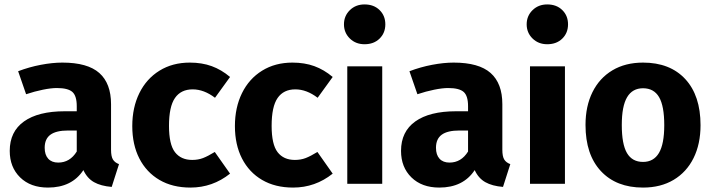

<svg xmlns="http://www.w3.org/2000/svg" viewBox="-20 -831 3219 868"><path d="M518 -89 485 14Q436 10 405 -7.5Q374 -25 357 -62Q305 17 197 17Q118 17 71 -29Q24 -75 24 -149Q24 -236 88.5 -282Q153 -328 273 -328H327V-351Q327 -398 307 -415.5Q287 -433 237 -433Q211 -433 174 -425.5Q137 -418 98 -405L62 -509Q112 -528 164.5 -538Q217 -548 262 -548Q376 -548 429 -501Q482 -454 482 -360V-154Q482 -124 490.5 -110Q499 -96 518 -89ZM327 -146V-241H288Q234 -241 208 -222Q182 -203 182 -163Q182 -131 198 -113.5Q214 -96 243 -96Q296 -96 327 -146Z M1020 -483 952 -389Q902 -427 851 -427Q798 -427 771 -388Q744 -349 744 -262Q744 -178 771 -143Q798 -108 849 -108Q876 -108 898 -116.5Q920 -125 951 -144L1020 -46Q941 17 841 17Q760 17 701 -17.5Q642 -52 610 -114.5Q578 -177 578 -261Q578 -345 610 -410Q642 -475 701 -511.5Q760 -548 838 -548Q893 -548 937 -532Q981 -516 1020 -483Z M1484 -483 1416 -389Q1366 -427 1315 -427Q1262 -427 1235 -388Q1208 -349 1208 -262Q1208 -178 1235 -143Q1262 -108 1313 -108Q1340 -108 1362 -116.5Q1384 -125 1415 -144L1484 -46Q1405 17 1305 17Q1224 17 1165 -17.5Q1106 -52 1074 -114.5Q1042 -177 1042 -261Q1042 -345 1074 -410Q1106 -475 1165 -511.5Q1224 -548 1302 -548Q1357 -548 1401 -532Q1445 -516 1484 -483Z M1722 -721Q1722 -682 1696 -656.5Q1670 -631 1628 -631Q1588 -631 1561.5 -657Q1535 -683 1535 -721Q1535 -759 1561.5 -785Q1588 -811 1628 -811Q1670 -811 1696 -785.5Q1722 -760 1722 -721ZM1708 0H1550V-531H1708Z M2287 -89 2254 14Q2205 10 2174 -7.5Q2143 -25 2126 -62Q2074 17 1966 17Q1887 17 1840 -29Q1793 -75 1793 -149Q1793 -236 1857.5 -282Q1922 -328 2042 -328H2096V-351Q2096 -398 2076 -415.5Q2056 -433 2006 -433Q1980 -433 1943 -425.5Q1906 -418 1867 -405L1831 -509Q1881 -528 1933.5 -538Q1986 -548 2031 -548Q2145 -548 2198 -501Q2251 -454 2251 -360V-154Q2251 -124 2259.5 -110Q2268 -96 2287 -89ZM2096 -146V-241H2057Q2003 -241 1977 -222Q1951 -203 1951 -163Q1951 -131 1967 -113.5Q1983 -96 2012 -96Q2065 -96 2096 -146Z M2548 -721Q2548 -682 2522 -656.5Q2496 -631 2454 -631Q2414 -631 2387.5 -657Q2361 -683 2361 -721Q2361 -759 2387.5 -785Q2414 -811 2454 -811Q2496 -811 2522 -785.5Q2548 -760 2548 -721ZM2534 0H2376V-531H2534Z M3147 -265Q3147 -180 3115.5 -116.5Q3084 -53 3025.5 -18Q2967 17 2887 17Q2766 17 2696.5 -57.5Q2627 -132 2627 -266Q2627 -351 2658.5 -414.5Q2690 -478 2748.5 -513Q2807 -548 2887 -548Q3009 -548 3078 -473.5Q3147 -399 3147 -265ZM2791 -266Q2791 -179 2814.5 -139Q2838 -99 2887 -99Q2935 -99 2959 -139.5Q2983 -180 2983 -265Q2983 -352 2959.5 -392Q2936 -432 2887 -432Q2839 -432 2815 -391.5Q2791 -351 2791 -266Z"/></svg>

Font: Fira Sans BGR
Style: Bold
Weight: 700
Designer: bBox Type GmbH & Carrois Corporate GbR & Edenspiekermann AG
Foundry: bBox Type GmbH & Carrois Corporate GbR & Edenspiekermann AG
Version: Version 4.301